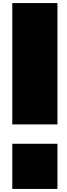

<svg xmlns="http://www.w3.org/2000/svg" viewBox="-20 -1020 434 1250"><path d="M354 -84V210H60V-84ZM354 -1000V-210H60V-1000Z"/></svg>

Font: El Pececito
Style: Regular
Weight: 400
Designer: deFharo
Foundry: deFharo
Version: El Pececito Version 1.000